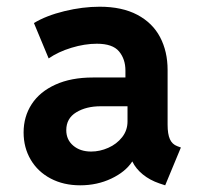

<svg xmlns="http://www.w3.org/2000/svg" viewBox="-20 -552 602 580"><path d="M526.4 -106.4 479 7.8 461.4 2Q432.6 -7.8 411.4 -25.1Q390.1 -42.5 379.9 -64H379.4Q358.9 -32.7 316.2 -12.5Q273.4 7.8 222.2 7.8Q171.9 7.8 133.1 -12.7Q94.2 -33.2 72.8 -69.6Q51.3 -106 51.3 -151.9Q51.3 -199.7 75.7 -237.3Q100.1 -274.9 147.5 -296.4Q194.8 -317.9 260.7 -317.9H358.9V-338.9Q358.9 -373.5 339.6 -396.7Q320.3 -419.9 272.5 -419.9Q235.8 -419.9 195.8 -407.7Q155.8 -395.5 127 -375.5L82.5 -482.4Q119.6 -504.9 174.6 -518.3Q229.5 -531.7 281.2 -531.7Q348.6 -531.7 394.8 -507.3Q440.9 -482.9 463.6 -439.7Q486.3 -396.5 486.3 -340.8V-175.3Q486.3 -147 493.2 -131.6Q500 -116.2 515.6 -110.4ZM365.2 -185.1V-231H284.2Q240.2 -231 210.2 -212.6Q180.2 -194.3 180.2 -158.7Q180.2 -129.9 201.2 -112.1Q222.2 -94.2 255.4 -94.2Q281.7 -94.2 307.1 -105.5Q332.5 -116.7 348.9 -137.5Q365.2 -158.2 365.2 -185.1Z"/></svg>

Font: Reddit Mono
Style: Bold
Weight: 700
Designer: Stephen Hutchings
Foundry: Reddit
Version: Version 1.009